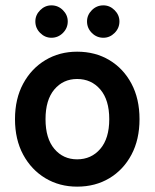

<svg xmlns="http://www.w3.org/2000/svg" viewBox="-20 -686 577 717"><path d="M268 11Q202 11 149.5 -20.5Q97 -52 66.5 -108.5Q36 -165 36 -241Q36 -317 66.5 -373.5Q97 -430 149.5 -461.5Q202 -493 268 -493Q336 -493 388.5 -461.5Q441 -430 471 -373.5Q501 -317 501 -241Q501 -165 471 -108.5Q441 -52 388.5 -20.5Q336 11 268 11ZM268 -91Q321 -91 354.5 -130Q388 -169 388 -241Q388 -313 354.5 -352Q321 -391 268 -391Q216 -391 183 -352Q150 -313 150 -241Q150 -169 183 -130Q216 -91 268 -91ZM366 -545Q341 -545 323 -563Q305 -581 305 -606Q305 -630 323 -648Q341 -666 366 -666Q390 -666 408 -648Q426 -630 426 -606Q426 -581 408 -563Q390 -545 366 -545ZM172 -545Q148 -545 130 -563Q112 -581 112 -606Q112 -630 130 -648Q148 -666 172 -666Q197 -666 215 -648Q233 -630 233 -606Q233 -581 215 -563Q197 -545 172 -545Z"/></svg>

Font: Zen Kaku Gothic New
Style: Bold
Weight: 700
Designer: Yoshimichi Ohira
Foundry: Positype
Version: Version 1.002